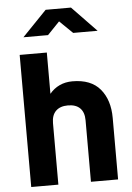

<svg xmlns="http://www.w3.org/2000/svg" viewBox="-63 -1011 725 1057"><g transform="rotate(-5 300.0 -482.5)"><path d="M66 0V-730H216V-502Q239 -530 271 -545Q303 -560 342 -560Q445 -560 495.5 -499.5Q546 -439 546 -340V0H396V-340Q396 -384 373 -407Q350 -430 306 -430Q263 -430 239.5 -407Q216 -384 216 -340V0ZM95 -825 230 -965H370L505 -825H370L298 -895L231 -825Z"/></g></svg>

Font: Tiny ExtraBold
Style: Regular
Weight: 800
Designer: Philipp Nurullin, Konstantin Bulenkov
Foundry: JetBrains
Version: Version 2.251; ttfautohint (v1.8.4.7-5d5b)